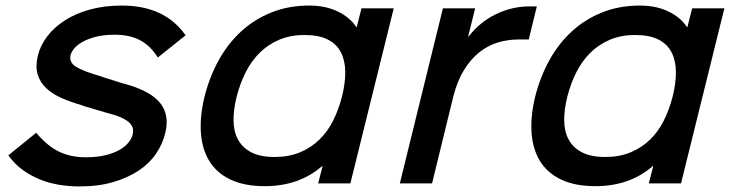

<svg xmlns="http://www.w3.org/2000/svg" viewBox="-20 -660 2629 691"><path d="M574 -178Q565 -142 542 -107.5Q519 -73 480.5 -47Q442 -21 388.5 -5Q335 11 266 11Q229 11 192.5 5Q156 -1 123 -14.5Q90 -28 61 -49Q32 -70 10 -101L110 -182Q132 -157 152.5 -140Q173 -123 195 -113Q217 -103 240 -98.5Q263 -94 289 -94Q330 -94 360 -101.5Q390 -109 410 -120.5Q430 -132 441.5 -146Q453 -160 457 -174Q460 -186 458.5 -196Q457 -206 448.5 -215.5Q440 -225 422.5 -234Q405 -243 375 -251Q370 -252 355.5 -256.5Q341 -261 323.5 -266Q306 -271 291 -275.5Q276 -280 272 -282Q234 -293 201 -307.5Q168 -322 146 -343Q124 -364 115.5 -392Q107 -420 116 -459Q125 -496 149.5 -528.5Q174 -561 212.5 -586Q251 -611 303 -625.5Q355 -640 419 -640Q494 -640 551.5 -614Q609 -588 648 -533L548 -453Q522 -495 484.5 -515Q447 -535 393 -535Q353 -535 324.5 -527.5Q296 -520 276.5 -509Q257 -498 247 -485.5Q237 -473 234 -462Q228 -436 253 -420Q278 -404 344 -385Q348 -383 361.5 -379Q375 -375 390 -370Q405 -365 418.5 -361Q432 -357 437 -356Q526 -330 558.5 -286.5Q591 -243 574 -178Z M1241 0H1125L1141 -62H1139Q1056 10 933 10Q859 10 809 -14Q759 -38 733 -81Q707 -124 703 -183Q699 -242 716 -312Q734 -383 767 -443Q800 -503 848 -547Q896 -591 957.5 -615.5Q1019 -640 1093 -640Q1151 -640 1195 -619Q1239 -598 1262 -563H1264L1281 -630H1397ZM1211 -313Q1223 -361 1222.5 -401.5Q1222 -442 1207 -471.5Q1192 -501 1160 -517.5Q1128 -534 1076 -534Q1025 -534 985 -517Q945 -500 915 -470.5Q885 -441 864.5 -400.5Q844 -360 832 -313Q820 -266 820.5 -226Q821 -186 837 -157Q853 -128 885 -111.5Q917 -95 968 -95Q1019 -95 1059 -111.5Q1099 -128 1129 -157Q1159 -186 1179 -226Q1199 -266 1211 -313Z M1883 -518H1847Q1808 -518 1771.5 -507Q1735 -496 1704 -471Q1673 -446 1649 -406.5Q1625 -367 1611 -311L1535 0H1419L1574 -630H1690L1665 -529H1667Q1707 -581 1765 -609Q1823 -637 1885 -637H1912Z M2431 0H2315L2331 -62H2329Q2246 10 2123 10Q2049 10 1999 -14Q1949 -38 1923 -81Q1897 -124 1893 -183Q1889 -242 1906 -312Q1924 -383 1957 -443Q1990 -503 2038 -547Q2086 -591 2147.5 -615.5Q2209 -640 2283 -640Q2341 -640 2385 -619Q2429 -598 2452 -563H2454L2471 -630H2587ZM2401 -313Q2413 -361 2412.5 -401.5Q2412 -442 2397 -471.5Q2382 -501 2350 -517.5Q2318 -534 2266 -534Q2215 -534 2175 -517Q2135 -500 2105 -470.5Q2075 -441 2054.5 -400.5Q2034 -360 2022 -313Q2010 -266 2010.5 -226Q2011 -186 2027 -157Q2043 -128 2075 -111.5Q2107 -95 2158 -95Q2209 -95 2249 -111.5Q2289 -128 2319 -157Q2349 -186 2369 -226Q2389 -266 2401 -313Z"/></svg>

Font: TypoPRO Sinkin Sans
Style: 500 Medium Italic
Weight: 500
Italic angle: -112°
Designer: Keith Bates
Foundry: K-Type
Version: Sinkin Sans (version 1.0)  by Keith Bates   •   © 2014   www